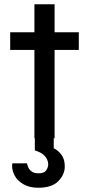

<svg xmlns="http://www.w3.org/2000/svg" viewBox="-20 -651 419 904"><path d="M107 118Q108 124 112.5 135.5Q117 147 128.5 156Q140 165 162 165Q188 165 197.5 151Q207 137 207 123Q207 113 202.5 101.5Q198 90 185 78Q172 66 144 57V0H142V-416H28V-499H142V-631H237V-499H351V-416H237V0H233V47Q237 49 242 52Q261 64 273 83.5Q285 103 285 133Q285 171 254.5 202Q224 233 160 233Q119 233 90.5 216.5Q62 200 49.5 176.5Q37 153 37 131Q37 124 38 118Z"/></svg>

Font: Syne Med Modified
Style: Regular
Weight: 500
Designer: Lucas Descroix
Foundry: Bonjour Monde
Version: Version 2.200